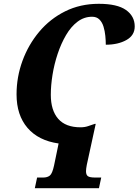

<svg xmlns="http://www.w3.org/2000/svg" viewBox="-20 -749 728 1009"><path d="M163 240 175 184H207Q229 184 242 173.5Q255 163 264 121L288 5Q182 -10 124.5 -77Q67 -144 67 -253Q67 -344 98 -429Q129 -514 186 -582Q243 -650 322.5 -689.5Q402 -729 499 -729Q596 -729 642 -696.5Q688 -664 688 -610Q688 -563 644 -538.5Q600 -514 536 -514Q536 -535 533.5 -560.5Q531 -586 524 -609Q517 -632 502.5 -646.5Q488 -661 464 -661Q422 -661 387.5 -635Q353 -609 327 -564.5Q301 -520 283 -466Q265 -412 256 -356Q247 -300 247 -251Q247 -169 286 -124.5Q325 -80 403 -80Q425 -80 442.5 -86Q460 -92 478 -98H483L436 118Q432 139 432 151Q432 170 442 177Q452 184 480 184H512L500 240Z"/></svg>

Font: Noto Serif SemiCondensed ExtraBold
Style: Italic
Weight: 800
Width: 4
Italic angle: -12°
Designer: Monotype Design Team
Foundry: Monotype Imaging Inc.
Version: Version 2.014; ttfautohint (v1.8.4.7-5d5b)